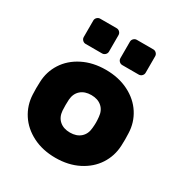

<svg xmlns="http://www.w3.org/2000/svg" viewBox="-176 -880 968 1021"><g transform="rotate(30 308.0 -370.0)"><path d="M35 0ZM308 10Q229 10 168 -21Q107 -52 73 -104.5Q39 -157 36 -221L35 -260L36 -298Q38 -362 72 -415Q106 -468 167.5 -499Q229 -530 308 -530Q387 -530 448.5 -499Q510 -468 544 -415Q578 -362 580 -298Q581 -288 581 -260Q581 -231 580 -221Q577 -157 543 -104.5Q509 -52 448 -21Q387 10 308 10ZM400 -226Q402 -246 402 -260Q402 -274 400 -294Q397 -332 372.5 -353.5Q348 -375 308 -375Q268 -375 243.5 -353.5Q219 -332 216 -294Q215 -284 215 -260Q215 -236 216 -226Q219 -188 243.5 -166.5Q268 -145 308 -145Q348 -145 372.5 -166.5Q397 -188 400 -226ZM246 -595H145Q134 -595 126 -603Q118 -611 118 -622V-723Q118 -734 126 -742Q134 -750 145 -750H246Q257 -750 265 -742Q273 -734 273 -723V-622Q273 -611 265 -603Q257 -595 246 -595ZM471 -595H370Q359 -595 351 -603Q343 -611 343 -622V-723Q343 -734 351 -742Q359 -750 370 -750H471Q482 -750 490 -742Q498 -734 498 -723V-622Q498 -611 490 -603Q482 -595 471 -595Z"/></g></svg>

Font: Hezaedrus
Style: Bold
Weight: 700
Designer: Hubert & Fischer
Foundry: Hubert & Fischer
Version: Version 1.10;September 3, 2019;FontCreator 11.5.0.2425 64-bi